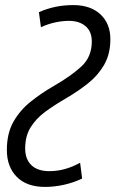

<svg xmlns="http://www.w3.org/2000/svg" viewBox="-20 -724 454 755"><path d="M157 11Q85 11 46 -28.5Q7 -68 7 -134Q7 -200 33 -245.5Q59 -291 101 -324.5Q143 -358 190 -385Q261 -426 301 -463.5Q341 -501 341 -561Q341 -600 316.5 -621Q292 -642 251 -642Q226 -642 197.5 -636Q169 -630 141 -617L133 -676Q195 -704 268 -704Q336 -704 375 -667.5Q414 -631 414 -570Q414 -512 390 -470Q366 -428 326.5 -396.5Q287 -365 239 -337Q194 -311 158 -284.5Q122 -258 100.5 -223.5Q79 -189 79 -140Q79 -98 103.5 -74.5Q128 -51 174 -51Q206 -51 236 -59.5Q266 -68 295 -84L303 -22Q270 -6 232 2.5Q194 11 157 11Z"/></svg>

Font: Ubuntu Sans Condensed
Style: Italic
Weight: 400
Width: 3
Italic angle: -13.5°
Designer: Dalton Maag Ltd
Foundry: Dalton Maag Ltd
Version: Version 1.006; ttfautohint (v1.8.4.7-5d5b)